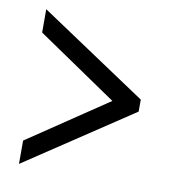

<svg xmlns="http://www.w3.org/2000/svg" viewBox="-64 -666 552 616"><g transform="rotate(10 212.5 -358.0)"><path d="M38 -106 387 -338V-377L38 -610V-534L298 -357L38 -182Z"/></g></svg>

Font: Noto Serif Myanmar ExtraCondensed
Style: Bold
Weight: 700
Width: 2
Designer: Ben Mitchell and the Monotype Design Team
Foundry: Monotype Imaging Inc.
Version: Version 2.106